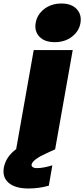

<svg xmlns="http://www.w3.org/2000/svg" viewBox="-92 -849 480 1093"><path d="M0 0 100 -564H322L222 0V1L176 22Q94 59 88 87Q86 96 94 102Q102 108 118 108Q155 108 206 92L186 208Q130 224 70 224Q-5 224 -42.5 192Q-80 160 -70 104Q-58 43 0 0ZM220 -609Q162 -609 132.5 -640Q103 -671 111 -718Q119 -766 159.5 -797.5Q200 -829 258 -829Q315 -829 344.5 -797.5Q374 -766 366 -718Q358 -671 317.5 -640Q277 -609 220 -609Z"/></svg>

Font: Poppins Black
Style: Italic
Weight: 900
Italic angle: -10°
Designer: Ninad Kale (Devanagari), Jonny Pinhorn (Latin)
Foundry: Indian Type Foundry
Version: Version 3.200;PS 1.000;hotconv 16.6.54;makeotf.lib2.5.65590